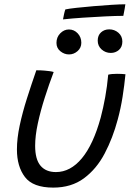

<svg xmlns="http://www.w3.org/2000/svg" viewBox="-20 -852 629 896"><path d="M555.5 -778Q521.5 -778 470.8 -775.5Q420 -773 367.2 -769.5Q314.5 -766 274 -761.5Q276 -773 278.8 -785.8Q281.5 -798.5 285 -808Q300.5 -811.5 336.8 -815.5Q373 -819.5 417 -823.2Q461 -827 501.2 -829.5Q541.5 -832 565 -832Q564.5 -826.5 561.8 -810.8Q559 -795 555.5 -778ZM497 -605Q472.5 -605 454.2 -621.2Q436 -637.5 436 -662.5Q436 -687 451.5 -701Q467 -715 489.5 -715Q514.5 -715 532.8 -699Q551 -683 551 -658Q551 -633 535 -619Q519 -605 497 -605ZM302 -598Q280 -598 261.8 -612.8Q243.5 -627.5 243.5 -652Q243.5 -678.5 261.2 -696.5Q279 -714.5 301.5 -714.5Q325.5 -714.5 342.5 -696.5Q359.5 -678.5 359.5 -652.5Q359.5 -629 342 -613.5Q324.5 -598 302 -598ZM485 -503.5Q500 -507.5 526 -507.5Q536 -507.5 547.8 -507Q559.5 -506.5 565.5 -505.5Q560.5 -454 552 -400Q543.5 -346 529.5 -294.5Q506.5 -208 468.5 -135.8Q430.5 -63.5 371.8 -20Q313 23.5 228.5 23.5Q134 23.5 96.5 -25.8Q59 -75 59 -154.5Q59 -206 72 -266.8Q85 -327.5 105.8 -392.8Q126.5 -458 149.5 -524Q157 -524 168 -523.8Q179 -523.5 188 -522.5Q199.5 -521.5 211 -520Q222.5 -518.5 230.5 -516Q208.5 -458 188.8 -396Q169 -334 156.5 -276Q144 -218 144 -171.5Q144 -108.5 169 -78.8Q194 -49 241 -49Q308.5 -49 362 -113.2Q415.5 -177.5 450 -303.5Q462 -349 471 -398.8Q480 -448.5 485 -503.5Z"/></svg>

Font: Grandstander Light
Style: Italic
Weight: 300
Italic angle: -15°
Designer: Tyler Finck
Foundry: Etcetera Type Co
Version: Version 1.200; ttfautohint (v1.8.3)